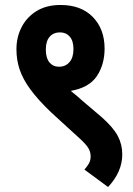

<svg xmlns="http://www.w3.org/2000/svg" viewBox="-20 -652 533 771"><path d="M46 -454Q46 -503 67 -543.5Q88 -584 127.5 -608Q167 -632 223 -632Q306 -632 353 -583.5Q400 -535 400 -457Q400 -393 369 -346.5Q338 -300 264 -287Q276 -278 287.5 -268Q299 -258 309 -249L389 -181Q435 -140 453 -106Q471 -72 471 -32Q471 38 414 99L319 29Q329 18 336.5 5.5Q344 -7 344 -24Q344 -43 334 -58.5Q324 -74 301 -95L184 -202Q132 -252 102 -293Q72 -334 59 -372.5Q46 -411 46 -454ZM164 -453Q164 -419 178.5 -401.5Q193 -384 217 -384Q243 -384 259 -402.5Q275 -421 275 -455Q275 -488 260 -505Q245 -522 221 -522Q195 -522 179.5 -504.5Q164 -487 164 -453Z"/></svg>

Font: Noto Sans Condensed
Style: Bold
Weight: 700
Width: 3
Designer: Monotype Design Team
Foundry: Monotype Imaging Inc.
Version: Version 2.013; ttfautohint (v1.8.4.7-5d5b)